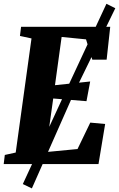

<svg xmlns="http://www.w3.org/2000/svg" viewBox="-23 -888 644 1039"><path d="M-3 0 3 -49.5 62 -62.5 147.5 -680 85 -693.5 91 -743H573.5L554 -565H476.5L442.5 -675L310.5 -688L274.5 -427L465 -447L445 -340.5L265 -355L224.5 -65L396.5 -81.5L465.5 -224.5L546 -217L510 0ZM100.5 108 341 -412.5 553 -867.5 601 -843.5 380.5 -391 149.5 131.5Z"/></svg>

Font: Merriweather 24pt SemiCondensed Black
Style: Italic
Weight: 900
Width: 4
Italic angle: -7.8°
Designer: Eben Sorkin
Foundry: Eben Sorkin
Version: Version 2.101